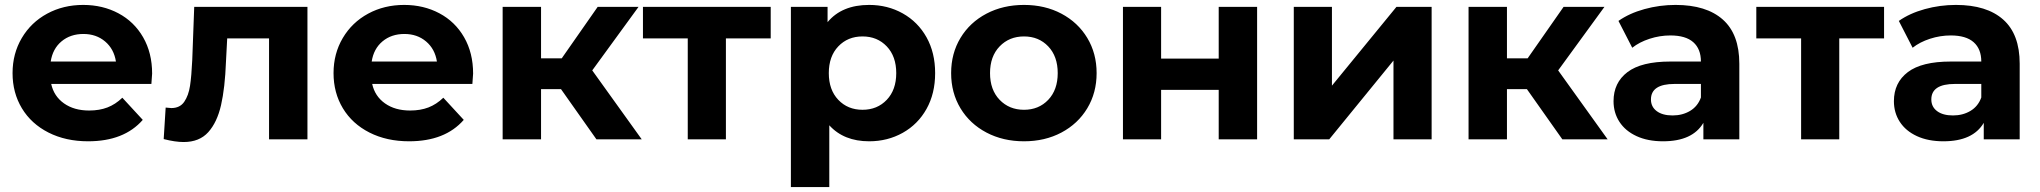

<svg xmlns="http://www.w3.org/2000/svg" viewBox="-20 -566 8286 780"><path d="M595 -225H188Q199 -175 240 -146Q281 -117 342 -117Q384 -117 416.5 -129.5Q449 -142 477 -169L560 -79Q484 8 338 8Q247 8 177 -27.5Q107 -63 69 -126Q31 -189 31 -269Q31 -348 68.5 -411.5Q106 -475 171.5 -510.5Q237 -546 318 -546Q397 -546 461 -512Q525 -478 561.5 -414.5Q598 -351 598 -267Q598 -264 595 -225ZM186 -316H451Q443 -367 407 -397.5Q371 -428 319 -428Q266 -428 230 -398Q194 -368 186 -316Z M1229 -538V0H1073V-410H903L898 -315Q894 -209 878 -139Q862 -69 826 -29Q790 11 726 11Q692 11 645 -1L653 -129Q669 -127 676 -127Q711 -127 728.5 -152.5Q746 -178 752 -217.5Q758 -257 761 -322L769 -538Z M1899 -225H1492Q1503 -175 1544 -146Q1585 -117 1646 -117Q1688 -117 1720.5 -129.5Q1753 -142 1781 -169L1864 -79Q1788 8 1642 8Q1551 8 1481 -27.5Q1411 -63 1373 -126Q1335 -189 1335 -269Q1335 -348 1372.5 -411.5Q1410 -475 1475.5 -510.5Q1541 -546 1622 -546Q1701 -546 1765 -512Q1829 -478 1865.5 -414.5Q1902 -351 1902 -267Q1902 -264 1899 -225ZM1490 -316H1755Q1747 -367 1711 -397.5Q1675 -428 1623 -428Q1570 -428 1534 -398Q1498 -368 1490 -316Z M2259 -204H2178V0H2022V-538H2178V-329H2262L2408 -538H2574L2386 -280L2587 0H2403Z M3111 -410H2929V0H2774V-410H2592V-538H3111Z M3779 -269Q3779 -186 3744 -123.5Q3709 -61 3647.5 -26.5Q3586 8 3511 8Q3408 8 3349 -57V194H3193V-538H3342V-476Q3400 -546 3511 -546Q3586 -546 3647.5 -511.5Q3709 -477 3744 -414.5Q3779 -352 3779 -269ZM3621 -269Q3621 -337 3582.5 -377.5Q3544 -418 3484 -418Q3424 -418 3385.5 -377.5Q3347 -337 3347 -269Q3347 -201 3385.5 -160.5Q3424 -120 3484 -120Q3544 -120 3582.5 -160.5Q3621 -201 3621 -269Z M3844 -269Q3844 -349 3882 -412Q3920 -475 3987.5 -510.5Q4055 -546 4140 -546Q4225 -546 4292 -510.5Q4359 -475 4397 -412Q4435 -349 4435 -269Q4435 -189 4397 -126Q4359 -63 4292 -27.5Q4225 8 4140 8Q4055 8 3987.5 -27.5Q3920 -63 3882 -126Q3844 -189 3844 -269ZM4277 -269Q4277 -337 4238.5 -377.5Q4200 -418 4140 -418Q4080 -418 4041 -377.5Q4002 -337 4002 -269Q4002 -201 4041 -160.5Q4080 -120 4140 -120Q4200 -120 4238.5 -160.5Q4277 -201 4277 -269Z M4542 -538H4697V-328H4931V-538H5087V0H4931V-201H4697V0H4542Z M5236 -538H5391V-218L5653 -538H5796V0H5641V-320L5380 0H5236Z M6183 -204H6102V0H5946V-538H6102V-329H6186L6332 -538H6498L6310 -280L6511 0H6327Z M7046 -307V0H6900V-67Q6856 8 6736 8Q6674 8 6628.5 -13Q6583 -34 6559 -71Q6535 -108 6535 -155Q6535 -230 6591.5 -273Q6648 -316 6766 -316H6890Q6890 -367 6859 -394.5Q6828 -422 6766 -422Q6723 -422 6681.5 -408.5Q6640 -395 6611 -372L6555 -481Q6599 -512 6660.5 -529Q6722 -546 6787 -546Q6912 -546 6979 -486.5Q7046 -427 7046 -307ZM6890 -170V-225H6783Q6687 -225 6687 -162Q6687 -132 6710.5 -114.5Q6734 -97 6775 -97Q6815 -97 6846 -115.5Q6877 -134 6890 -170Z M7634 -410H7452V0H7297V-410H7115V-538H7634Z M8185 -307V0H8039V-67Q7995 8 7875 8Q7813 8 7767.5 -13Q7722 -34 7698 -71Q7674 -108 7674 -155Q7674 -230 7730.5 -273Q7787 -316 7905 -316H8029Q8029 -367 7998 -394.5Q7967 -422 7905 -422Q7862 -422 7820.5 -408.5Q7779 -395 7750 -372L7694 -481Q7738 -512 7799.5 -529Q7861 -546 7926 -546Q8051 -546 8118 -486.5Q8185 -427 8185 -307ZM8029 -170V-225H7922Q7826 -225 7826 -162Q7826 -132 7849.5 -114.5Q7873 -97 7914 -97Q7954 -97 7985 -115.5Q8016 -134 8029 -170Z"/></svg>

Font: Montserrat-Bold
Style: Bold
Weight: 700
Version: Version 7.200